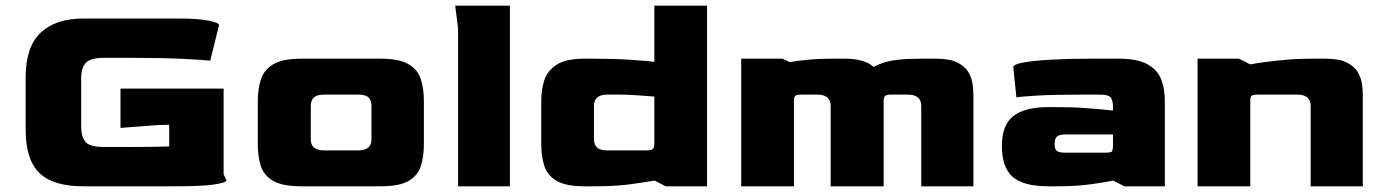

<svg xmlns="http://www.w3.org/2000/svg" viewBox="-20 -654 4859 674"><path d="M273 0Q166 0 118 -47Q70 -94 70 -199V-382Q70 -490 123 -539.5Q176 -589 273 -589H607Q676 -589 712.5 -581.5Q749 -574 749 -566L718 -441Q693 -444 620.5 -447.5Q548 -451 438 -451H345Q298 -451 281.5 -433.5Q265 -416 265 -380V-209Q265 -175 279.5 -156.5Q294 -138 345 -138H426Q472 -138 509 -138.5Q546 -139 574 -140V-216L534 -215L403 -205V-343H765V-42L775 -21Q775 -13 733 -6.5Q691 0 591 0Z M1038 0Q972 0 939 -19Q906 -38 895.5 -71.5Q885 -105 885 -149V-300Q885 -342 896 -375.5Q907 -409 939.5 -428.5Q972 -448 1038 -448H1316Q1382 -448 1414.5 -428.5Q1447 -409 1457.5 -375.5Q1468 -342 1468 -300V-149Q1468 -105 1457.5 -71.5Q1447 -38 1414.5 -19Q1382 0 1316 0ZM1118 -126H1237Q1285 -126 1284 -166V-282Q1284 -302 1273.5 -312Q1263 -322 1237 -322H1119Q1093 -322 1082 -312Q1071 -302 1071 -282V-166Q1070 -126 1118 -126Z M1588 0V-554L1578 -634H1770V0Z M2032 0Q1966 0 1933.5 -19.5Q1901 -39 1890.5 -72.5Q1880 -106 1880 -149V-300Q1880 -338 1890.5 -371.5Q1901 -405 1933.5 -426.5Q1966 -448 2032 -448H2063Q2136 -448 2195.5 -444Q2255 -440 2277 -437V-634H2462V0H2317L2278 -20Q2236 -13 2187.5 -6.5Q2139 0 2062 0ZM2113 -126H2246Q2267 -126 2272 -131Q2277 -136 2277 -156V-315Q2252 -317 2218 -319.5Q2184 -322 2143 -322H2113Q2065 -322 2065 -282V-166Q2065 -146 2076 -136Q2087 -126 2113 -126Z M2582 0V-448H2727L2752 -436Q2781 -441 2817.5 -444.5Q2854 -448 2896 -448H2950Q2979 -448 3006 -440.5Q3033 -433 3046 -419Q3063 -428 3083 -434.5Q3103 -441 3134.5 -444.5Q3166 -448 3215 -448H3265Q3315 -448 3342 -434Q3369 -420 3380.5 -399Q3392 -378 3394.5 -356.5Q3397 -335 3397 -320V0H3214V-282Q3214 -322 3166 -322H3110Q3094 -322 3088 -318Q3082 -314 3082 -300V0H2896V-282Q2896 -322 2848 -322H2797Q2778 -322 2772.5 -318.5Q2767 -315 2767 -300V0Z M3661 0Q3573 0 3535 -33Q3497 -66 3497 -143Q3497 -214 3536.5 -246Q3576 -278 3661 -278H3692Q3748 -278 3799 -274Q3850 -270 3887 -266V-282Q3887 -296 3881 -309Q3875 -322 3839 -322H3789Q3680 -322 3621 -318.5Q3562 -315 3548 -312L3537 -418Q3537 -428 3572 -434.5Q3607 -441 3668 -444.5Q3729 -448 3807 -448H3907Q3973 -448 4008 -428.5Q4043 -409 4056 -376Q4069 -343 4069 -300V0H3927L3888 -20Q3864 -15 3811.5 -7.5Q3759 0 3691 0ZM3719 -118H3857Q3879 -118 3883 -122Q3887 -126 3887 -147V-182H3719Q3700 -182 3691 -175Q3682 -168 3682 -148Q3682 -129 3691 -123.5Q3700 -118 3719 -118Z M4184 0V-448H4329L4369 -428Q4411 -436 4470.5 -442Q4530 -448 4582 -448H4632Q4682 -448 4709 -434Q4736 -420 4747.5 -399Q4759 -378 4761.5 -356.5Q4764 -335 4764 -320V0H4581V-282Q4581 -322 4533 -322H4399Q4380 -322 4374.5 -318.5Q4369 -315 4369 -300V0Z"/></svg>

Font: Goldman
Style: Bold
Weight: 700
Designer: Jaikishan Patel
Version: Version 1.000; ttfautohint (v1.8.3)